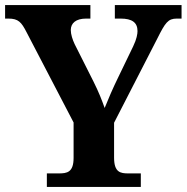

<svg xmlns="http://www.w3.org/2000/svg" viewBox="-20 -734 733 754"><path d="M164 0H533V-53H484C453 -53 428 -57 428 -115V-252L598 -583C629 -645 640 -661 674 -661H693V-714H431V-661H454C498 -661 520 -646 520 -612C520 -601 517 -581 503 -552L445 -432C423 -387 405 -345 391 -310C380 -341 368 -372 347 -414L273 -561C265 -578 258 -599 258 -616C258 -643 278 -661 318 -661H335V-714H0V-661H13C52 -661 64 -647 84 -608L269 -253V-114C269 -57 243 -53 211 -53H164Z"/></svg>

Font: Noto Serif NP Hmong
Style: Bold
Weight: 700
Designer: Dalton Maag Ltd
Foundry: Dalton Maag Ltd
Version: Version 1.001